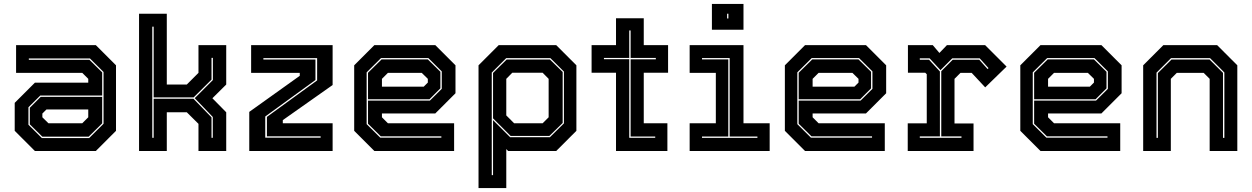

<svg xmlns="http://www.w3.org/2000/svg" viewBox="-20 -770 6384 979"><path d="M158 0 55 -103V-245.5L158 -348.5H430V-368L399.5 -398.5H62V-540H468.5L571.5 -437V-103L468.5 0ZM196 -73 132 -136V-220.5L187.5 -276H501V-141L432 -73ZM193.5 -66H434.5L508 -139V-403L438.5 -472H127V-465H436L501 -401V-283H185.5L125 -223V-134ZM227 -141.5H399.5L430 -172V-212H217L196 -191V-172Z M689 0V-700H830.5V-339H932.5L992 -398.5V-540H1133.5V-339L1063 -269L1133.5 -197.5V0H992V-138.5L932.5 -197.5H830.5V0ZM756.5 -67.5H763.5V-266.5H966.5L1058.5 -171.5V-67.5H1065V-173.5L973 -269.5L1065.5 -362V-475H1058.5V-364L967.5 -273.5H763.5V-634H756.5Z M1332.5 -68H1615V-75H1341V-174L1597 -360V-473.5H1323V-466.5H1588.5V-362L1332.5 -176ZM1251 0V-199.5L1508.5 -383.5V-398.5H1260.5V-540H1676V-336.5L1422 -157.5V-141.5H1676V0Z M2199.5 -540 2302.5 -437V-294.5L2199.5 -191.5H1927.5V-172L1958 -141.5H2295.5V0H1889L1786 -103V-437L1889 -540ZM2161.5 -467 2225.5 -404V-319.5L2170 -264H1856.5V-399L1925.5 -467ZM2164 -474H1923L1849.5 -401V-137L1919 -68H2230.5V-75H1921.5L1856.5 -139V-257H2172L2232.5 -317V-406ZM2130.5 -398.5H1958L1927.5 -368V-328H2140.5L2161.5 -349V-368Z M2420 189V-437L2523 -540H2816L2919 -437V-103L2816 0H2571L2561.5 -10V189ZM2487.5 123H2494V-157.5L2581 -70.5H2784L2855.5 -141V-405L2786.5 -473.5H2561L2487.5 -400ZM2601.5 -141.5H2747L2777.5 -172V-368L2747 -399H2592L2561.5 -368V-181.5ZM2583.5 -77 2494 -166.5V-398L2563.5 -466.5H2784L2849 -403V-143L2781.5 -77Z M3121 0V-399H2996.5V-540H3121V-677H3262.5V-540H3386.5V-399H3262.5V-141.5H3383V0ZM3188.5 -67.5H3321V-74H3195.5V-467.5H3324V-474.5H3195.5V-614.5H3188.5V-474.5H3059.5V-468H3188.5Z M3610 -618.5V-750H3771V-618.5ZM3687.5 -676H3694V-700H3687.5ZM3496.5 0V-141.5H3630V-398.5H3496.5V-540H3771V-141.5H3904.5V0ZM3559.5 -67H3842V-74H3700.5V-474H3559.5V-467H3693.5V-74H3559.5Z M4395.5 -540 4498.5 -437V-294.5L4395.5 -191.5H4123.5V-172L4154 -141.5H4491.5V0H4085L3982 -103V-437L4085 -540ZM4357.5 -467 4421.5 -404V-319.5L4366 -264H4052.5V-399L4121.5 -467ZM4360 -474H4119L4045.5 -401V-137L4115 -68H4426.5V-75H4117.5L4052.5 -139V-257H4368L4428.5 -317V-406ZM4326.5 -398.5H4154L4123.5 -368V-328H4336.5L4357.5 -349V-368Z M4608.5 0V-141H4705.5V-391.5L4698 -399H4609.5V-540H4736L4770 -500L4808.5 -540H5003L5112.5 -430.5L5003.5 -324.5L4934.5 -398.5H4877.5L4847 -368V-140.5H4944V0ZM4670 -67.5H4882.5V-74.5H4779.5V-407L4838 -465.5H4973L5015.5 -418L5020.5 -422.5L4975.5 -472.5H4835.5L4775.5 -412.5L4720 -472.5H4670V-465.5H4717L4772.5 -405.5V-74.5H4670Z M5596 -540 5699 -437V-294.5L5596 -191.5H5324V-172L5354.5 -141.5H5692V0H5285.5L5182.5 -103V-437L5285.5 -540ZM5558 -467 5622 -404V-319.5L5566.5 -264H5253V-399L5322 -467ZM5560.5 -474H5319.5L5246 -401V-137L5315.5 -68H5627V-75H5318L5253 -139V-257H5568.5L5629 -317V-406ZM5527 -398.5H5354.5L5324 -368V-328H5537L5558 -349V-368Z M5809 0V-437L5912 -540H6186L6289 -437V0H6148V-368L6117.5 -398.5H5980.5L5950 -368V0ZM5877 -67H5884V-397.5L5953.5 -466.5H6147.5L6216 -398.5V-67H6223V-400.5L6150 -473.5H5951L5877 -399.5Z"/></svg>

Font: Tourney ExtraBold
Style: Regular
Weight: 800
Designer: Tyler Finck
Foundry: Etcetera Type Co
Version: Version 1.015